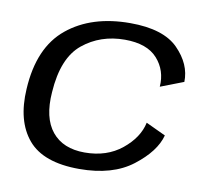

<svg xmlns="http://www.w3.org/2000/svg" viewBox="-70 -673 826 756"><g transform="rotate(10 343.0 -295.0)"><path d="M293 5.5Q149 5.5 87.8 -67.2Q26.5 -140 34.5 -269Q44 -436.5 140.8 -515.8Q237.5 -595 392 -595Q525 -595 584.2 -535Q643.5 -475 641.5 -404L549.5 -368.5Q554.5 -434 513 -480.5Q471.5 -527 382.5 -527Q285 -527 214.8 -469.8Q144.5 -412.5 135.5 -274Q127.5 -170.5 171.8 -116.2Q216 -62 302.5 -62Q391 -62 450.8 -110.5Q510.5 -159 523.5 -220L602.5 -183Q585 -117 505.5 -55.8Q426 5.5 293 5.5Z"/></g></svg>

Font: Anybody ExtraExpanded Regular
Style: Italic
Weight: 400
Width: 8
Italic angle: -10°
Designer: Tyler Finck
Foundry: Etcetera Type Company
Version: Version 1.010; ttfautohint (v1.8.3) -l 8 -r 50 -G 200 -x 14 